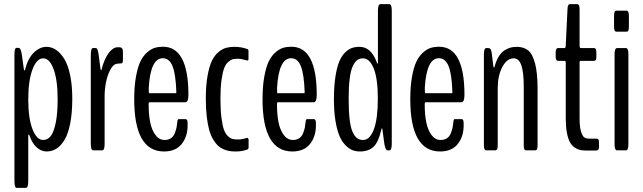

<svg xmlns="http://www.w3.org/2000/svg" viewBox="-20 -722 3089 922"><path d="M187.5 -49.8Q207.5 -49.8 222.4 -67.1Q237.3 -84.5 247.1 -129.6Q256.8 -174.8 256.8 -245.1Q256.8 -337.4 237.5 -389.6Q218.3 -441.9 187.5 -441.9Q155.8 -441.9 135.7 -387.7Q115.7 -333.5 115.7 -245.1Q115.7 -153.8 136 -101.8Q156.2 -49.8 187.5 -49.8ZM60.5 180.2Q49.3 180.2 49.3 147.5V-460Q49.3 -492.2 59.6 -492.2H69.3Q80.6 -492.2 85.4 -456.1Q94.7 -391.1 94.7 -388.7Q95.7 -383.3 97.2 -383.3Q98.6 -383.3 100.1 -387.2Q114.3 -442.4 142.8 -469.7Q171.4 -497.1 203.1 -497.1Q227.5 -497.1 249 -482.7Q270.5 -468.3 288.3 -439.7Q306.2 -411.1 316.7 -361.8Q327.1 -312.5 327.1 -248.5Q327.1 -180.7 317.4 -130.4Q307.6 -80.1 290.3 -51Q272.9 -22 251.5 -8.3Q230 5.4 203.6 5.4Q177.7 5.4 155.5 -14.9Q133.3 -35.2 120.6 -73.7Q119.6 -76.2 117.7 -76.2Q115.7 -76.2 115.7 -70.8V147.5Q115.7 180.2 104 180.2Z M428.2 0Q416 0 416 -31.2V-453.6Q416 -491.2 425.8 -491.2H439.5Q444.8 -491.2 447.8 -484.4Q450.7 -477.5 453.6 -460L462.4 -392.6Q464.4 -384.3 465.8 -384.3Q467.8 -384.3 468.8 -392.6Q481.9 -440.9 502.2 -467.8Q522.5 -494.6 544.4 -495.1H552.2Q562.5 -495.1 566.4 -489.7Q570.3 -484.4 570.3 -471.7V-436.5Q570.3 -424.8 568.4 -421.1Q566.4 -417.5 560.5 -417.5Q542.5 -416.5 539.6 -415.5Q522 -411.6 508.5 -385Q495.1 -358.4 488.8 -325.4Q482.4 -292.5 482.4 -261.7V-31.2Q482.4 0 470.7 0Z M695.8 -274.4H825.7Q826.7 -274.4 826.7 -283.2Q823.7 -365.7 808.6 -404.1Q793.5 -442.4 761.7 -442.4Q702.6 -442.4 694.3 -300.8Q694.3 -274.4 695.8 -274.4ZM880.9 -120.1Q880.9 -65.9 852.3 -30.3Q823.7 5.4 767.6 5.4Q624.5 5.4 624.5 -246.1Q624.5 -308.1 633.1 -354.7Q641.6 -401.4 654.8 -428Q668 -454.6 687 -470.9Q706.1 -487.3 723.9 -492.4Q741.7 -497.6 762.7 -497.6Q884.8 -497.6 884.8 -266.1Q884.8 -231 870.1 -231H697.3Q693.8 -231 693.8 -220.7Q693.8 -172.4 701.2 -135.3Q708.5 -98.1 726.3 -74Q744.1 -49.8 770.5 -49.8Q788.6 -49.8 801 -58.3Q813.5 -66.9 819.6 -83Q825.7 -99.1 827.9 -110.6Q830.1 -122.1 832 -140.1Q833 -149.9 838.4 -149.9H871.6Q880.9 -149.9 880.9 -129.9Z M1112.3 5.4H1110.4Q1094.2 5.4 1081.1 3.2Q1067.9 1 1052.7 -5.6Q1037.6 -12.2 1025.9 -23.2Q1014.2 -34.2 1002.9 -53.5Q991.7 -72.8 984.4 -98.9Q977.1 -125 972.7 -162.8Q968.3 -200.7 968.3 -248Q968.3 -311 976.6 -357.4Q984.9 -403.8 997.6 -430.2Q1010.3 -456.5 1029.5 -472.2Q1048.8 -487.8 1066.4 -492.4Q1084 -497.1 1106.4 -497.1Q1139.2 -497.1 1168 -486.3Q1169.4 -486.3 1171.4 -483.9Q1173.3 -481.4 1173.3 -480V-438Q1173.3 -435.5 1171.4 -433.1Q1169.4 -430.7 1168 -431.2Q1139.6 -439.9 1122.1 -439.9Q1107.4 -439.9 1097.7 -437.5Q1087.9 -435.1 1075.7 -424.3Q1063.5 -413.6 1056.2 -393.8Q1048.8 -374 1043.7 -337.2Q1038.6 -300.3 1038.6 -248Q1038.6 -195.3 1043.2 -158.2Q1047.9 -121.1 1054.9 -100.6Q1062 -80.1 1074 -68.8Q1085.9 -57.6 1096.4 -54.9Q1106.9 -52.2 1122.6 -52.2Q1142.1 -52.2 1168 -60.5Q1169.4 -60.1 1171.6 -56.9Q1173.8 -53.7 1173.8 -51.8V-12.7Q1173.8 -10.7 1171.6 -7.6Q1169.4 -4.4 1168 -3.9Q1142.6 5.4 1112.3 5.4Z M1312 -274.4H1441.9Q1442.9 -274.4 1442.9 -283.2Q1439.9 -365.7 1424.8 -404.1Q1409.7 -442.4 1377.9 -442.4Q1318.8 -442.4 1310.5 -300.8Q1310.5 -274.4 1312 -274.4ZM1497.1 -120.1Q1497.1 -65.9 1468.5 -30.3Q1439.9 5.4 1383.8 5.4Q1240.7 5.4 1240.7 -246.1Q1240.7 -308.1 1249.3 -354.7Q1257.8 -401.4 1271 -428Q1284.2 -454.6 1303.2 -470.9Q1322.3 -487.3 1340.1 -492.4Q1357.9 -497.6 1378.9 -497.6Q1501 -497.6 1501 -266.1Q1501 -231 1486.3 -231H1313.5Q1310.1 -231 1310.1 -220.7Q1310.1 -172.4 1317.4 -135.3Q1324.7 -98.1 1342.5 -74Q1360.4 -49.8 1386.7 -49.8Q1404.8 -49.8 1417.2 -58.3Q1429.7 -66.9 1435.8 -83Q1441.9 -99.1 1444.1 -110.6Q1446.3 -122.1 1448.2 -140.1Q1449.2 -149.9 1454.6 -149.9H1487.8Q1497.1 -149.9 1497.1 -129.9Z M1794.4 -248.5Q1794.4 -343.3 1774.9 -392.6Q1755.4 -441.9 1723.1 -441.9Q1707.5 -441.9 1696 -433.8Q1684.6 -425.8 1674.6 -405.5Q1664.6 -385.3 1659.4 -345.9Q1654.3 -306.6 1654.3 -248.5Q1654.3 -189.5 1658.9 -149.4Q1663.6 -109.4 1673.3 -88.1Q1683.1 -66.9 1695.1 -58.3Q1707 -49.8 1723.6 -49.8Q1756.3 -49.8 1775.4 -101.1Q1794.4 -152.3 1794.4 -248.5ZM1708.5 5.4Q1689.9 5.4 1673.8 -0.5Q1657.7 -6.3 1640.4 -23.2Q1623 -40 1611.1 -66.9Q1599.1 -93.8 1591.3 -139.4Q1583.5 -185.1 1583.5 -245.1Q1583.5 -306.6 1590.6 -352.8Q1597.7 -398.9 1608.9 -426Q1620.1 -453.1 1636.7 -469.5Q1653.3 -485.8 1669.7 -491.5Q1686 -497.1 1706.5 -497.1Q1762.7 -497.1 1790 -420.9Q1790.5 -419.9 1793.5 -415.5Q1794.9 -415.5 1794.9 -421.9V-671.9Q1794.9 -702.1 1807.1 -702.1H1849.1Q1861.3 -702.1 1861.3 -671.9V-32.7Q1861.3 0 1850.6 0H1839.8Q1832 0 1826.2 -28.3Q1818.8 -77.1 1816.4 -99.6Q1815.4 -106.4 1814.5 -107.4Q1812.5 -105 1811.5 -100.6Q1797.4 -39.1 1773.4 -16.8Q1749.5 5.4 1708.5 5.4Z M2021.5 -274.4H2151.4Q2152.3 -274.4 2152.3 -283.2Q2149.4 -365.7 2134.3 -404.1Q2119.1 -442.4 2087.4 -442.4Q2028.3 -442.4 2020 -300.8Q2020 -274.4 2021.5 -274.4ZM2206.5 -120.1Q2206.5 -65.9 2178 -30.3Q2149.4 5.4 2093.3 5.4Q1950.2 5.4 1950.2 -246.1Q1950.2 -308.1 1958.7 -354.7Q1967.3 -401.4 1980.5 -428Q1993.7 -454.6 2012.7 -470.9Q2031.7 -487.3 2049.6 -492.4Q2067.4 -497.6 2088.4 -497.6Q2210.4 -497.6 2210.4 -266.1Q2210.4 -231 2195.8 -231H2022.9Q2019.5 -231 2019.5 -220.7Q2019.5 -172.4 2026.9 -135.3Q2034.2 -98.1 2052 -74Q2069.8 -49.8 2096.2 -49.8Q2114.3 -49.8 2126.7 -58.3Q2139.2 -66.9 2145.3 -83Q2151.4 -99.1 2153.6 -110.6Q2155.8 -122.1 2157.7 -140.1Q2158.7 -149.9 2164.1 -149.9H2197.3Q2206.5 -149.9 2206.5 -129.9Z M2315.9 0Q2303.7 0 2303.7 -24.4V-460.9Q2303.7 -491.2 2315.4 -491.2H2324.7Q2331.5 -491.2 2335.2 -486.8Q2338.9 -482.4 2341.3 -467.3L2349.1 -403.3Q2350.6 -397.9 2352.5 -397.9Q2354.5 -397.9 2355.5 -403.3Q2363.3 -432.1 2375.7 -451.7Q2388.2 -471.2 2403.1 -480.5Q2418 -489.7 2431.4 -493.4Q2444.8 -497.1 2460.9 -497.1Q2494.6 -497.1 2515.9 -480.2Q2537.1 -463.4 2549.3 -417.7Q2561.5 -372.1 2561.5 -294.4V-24.4Q2561.5 -9.8 2558.6 -4.9Q2555.7 0 2549.8 0H2506.8Q2501 0 2498 -4.9Q2495.1 -9.8 2495.1 -24.4V-304.7Q2495.1 -376 2483.4 -408.9Q2471.7 -441.9 2446.8 -441.9Q2414.1 -441.9 2392.1 -400.1Q2370.1 -358.4 2370.1 -299.3V-24.4Q2370.1 -9.8 2367.2 -4.9Q2364.3 0 2358.4 0Z M2796.4 1Q2778.3 1 2764.6 -2.2Q2751 -5.4 2737.5 -15.1Q2724.1 -24.9 2715.6 -41.7Q2707 -58.6 2701.9 -86.7Q2696.8 -114.7 2696.8 -153.3V-420.9Q2696.8 -429.7 2691.4 -429.7H2660.2Q2648.4 -429.7 2648.4 -451.2V-469.7Q2648.4 -491.2 2660.2 -491.2H2691.4Q2696.3 -491.2 2696.8 -504.4L2705.1 -677.2Q2705.6 -702.1 2717.3 -702.1H2751.5Q2757.3 -702.1 2760.3 -697Q2763.2 -691.9 2763.2 -677.2V-504.4Q2763.2 -491.2 2769 -491.2H2832Q2837.9 -491.2 2840.8 -486.8Q2843.8 -482.4 2843.8 -469.7V-451.2Q2843.8 -438.5 2840.8 -434.1Q2837.9 -429.7 2832 -429.7H2769Q2765.6 -429.7 2764.4 -428.2Q2763.2 -426.8 2763.2 -420.9V-153.3Q2763.2 -112.3 2770.3 -89.8Q2777.3 -67.4 2786.4 -61.8Q2795.4 -56.2 2809.6 -56.2H2843.3Q2856.4 -56.2 2856.4 -41.5V-15.6Q2856.4 1 2842.3 1Z M2940.4 -569.8Q2934.6 -569.8 2931.6 -575Q2928.7 -580.1 2928.7 -594.7V-645.5Q2928.7 -660.2 2931.6 -665.5Q2934.6 -670.9 2940.4 -670.9H2988.8Q3000 -670.9 3000 -645.5V-594.7Q3000 -580.1 2997.3 -575Q2994.6 -569.8 2988.8 -569.8ZM2943.4 0Q2931.2 0 2931.2 -29.8V-461.9Q2931.2 -491.2 2943.4 -491.2H2985.8Q2997.6 -491.2 2997.6 -461.9V-29.8Q2997.6 0 2985.8 0Z"/></svg>

Font: BenchNine
Style: Regular
Weight: 400
Designer: Vernon Adams
Foundry: Vernon Adams
Version: Version 1 ; ttfautohint (v0.92.18-e454-dirty) -l 8 -r 50 -G 